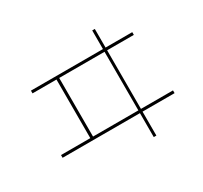

<svg xmlns="http://www.w3.org/2000/svg" viewBox="-160 -984 1321 1247"><g transform="rotate(-30 500.0 -360.0)"><path d="M919.9 -160.2V-139.6H679.7V40H660.2V-139.6H80.1V-160.2H299.8V-599.6H120.1V-620.1H660.2V-759.8H679.7V-620.1H879.9V-599.6H679.7V-160.2ZM320.3 -160.2H660.2V-599.6H320.3Z"/></g></svg>

Font: Mgen+ 1m thin
Style: Regular
Weight: 100
Designer: [Source Han Sans]
Ryoko NISHIZUKA  (kana & ideographs); Paul D. Hunt (Latin, Greek & Cyrillic); Wenlong ZHANG  (bopomofo
Version: Version 1.059.20150602